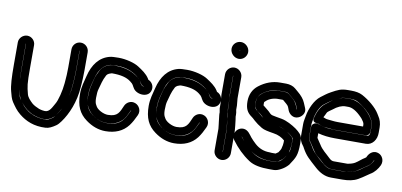

<svg xmlns="http://www.w3.org/2000/svg" viewBox="-70 -915 2465 1176"><g transform="rotate(10 1162.0 -326.5)"><path d="M380 -471C380 -471 381 -471 381 -470V-357C381 -318 379 -294 378 -281L376 -254C373 -210 362 -174 351 -140C338 -100 325 -83 308 -59C317 -72 326 -86 334 -100C354 -132 371 -198 375 -255L377 -280C378 -297 380 -321 380 -357V-470ZM89 -99C120 -58 163 -26 230 -21C259 -19 285 -31 304 -53C298 -46 294 -40 291 -38C271 -24 257 -20 255 -20C224 -18 197 -23 175 -31C153 -41 146 -42 123 -61C105 -76 99 -85 89 -99ZM49 -456H50V-317C50 -243 51 -200 57 -177C66 -145 67 -133 81 -110C75 -119 70 -123 67 -136C54 -185 49 -212 49 -317ZM-1 -456V-317C-1 -238 2 -185 11 -153C17 -130 22 -108 34 -90C52 -64 65 -44 91 -23C133 11 185 34 257 30C277 29 297 19 320 3C330 -4 338 -14 347 -26C386 -79 420 -160 426 -250L428 -276C429 -292 431 -319 431 -357V-470C431 -498 408 -521 380 -521C352 -521 330 -498 330 -470V-357C330 -319 328 -297 327 -285L325 -259C321 -211 305 -148 291 -126C278 -105 265 -68 234 -70C215 -71 201 -76 198 -77C184 -83 164 -92 153 -102C136 -118 120 -134 115 -154C103 -202 100 -210 100 -317V-456C100 -483 77 -506 50 -506C23 -506 -1 -483 -1 -456Z M755 -166V-165L734 -123C732 -118 726 -112 722 -106C702 -78 671 -63 621 -63C590 -63 560 -73 529 -96C506 -113 493 -131 487 -154C504 -106 557 -64 619 -64C678 -64 712 -87 734 -125C739 -134 754 -169 755 -166ZM730 -391C696 -411 653 -419 601 -419C568 -419 536 -398 523 -374C511 -352 502 -332 498 -314C489 -277 480 -254 480 -204C480 -192 481 -181 483 -170C480 -183 479 -197 479 -212C479 -255 489 -282 497 -313C513 -378 542 -408 581 -418C586 -419 601 -420 624 -420C688 -420 734 -396 764 -367C779 -353 780 -347 789 -334C794 -327 800 -326 808 -323C790 -323 785 -337 780 -347C771 -365 750 -379 730 -391ZM718 -340C741 -323 736 -319 750 -299C773 -266 848 -258 858 -312C863 -336 849 -360 826 -369C825 -370 823 -374 822 -376C805 -403 777 -421 751 -438C724 -456 670 -470 624 -470C599 -470 582 -469 569 -466C506 -450 467 -399 449 -324C441 -290 429 -257 429 -212C429 -137 451 -91 499 -56C537 -28 578 -13 621 -13C681 -13 729 -33 762 -76C777 -96 789 -119 800 -143C815 -174 796 -204 774 -213C744 -226 717 -207 708 -187C689 -144 681 -114 619 -114C606 -114 590 -118 573 -127C556 -136 547 -146 542 -155C542 -156 541 -158 540 -159C533 -168 530 -185 530 -204C530 -229 532 -247 535 -257C546 -294 548 -314 567 -350C570 -355 574 -359 582 -363C593 -368 601 -369 601 -369C656 -369 692 -360 718 -340Z M1182 -166V-165L1161 -123C1159 -118 1153 -112 1149 -106C1129 -78 1098 -63 1048 -63C1017 -63 987 -73 956 -96C933 -113 920 -131 914 -154C931 -106 984 -64 1046 -64C1105 -64 1139 -87 1161 -125C1166 -134 1181 -169 1182 -166ZM1157 -391C1123 -411 1080 -419 1028 -419C995 -419 963 -398 950 -374C938 -352 929 -332 925 -314C916 -277 907 -254 907 -204C907 -192 908 -181 910 -170C907 -183 906 -197 906 -212C906 -255 916 -282 924 -313C940 -378 969 -408 1008 -418C1013 -419 1028 -420 1051 -420C1115 -420 1161 -396 1191 -367C1206 -353 1207 -347 1216 -334C1221 -327 1227 -326 1235 -323C1217 -323 1212 -337 1207 -347C1198 -365 1177 -379 1157 -391ZM1145 -340C1168 -323 1163 -319 1177 -299C1200 -266 1275 -258 1285 -312C1290 -336 1276 -360 1253 -369C1252 -370 1250 -374 1249 -376C1232 -403 1204 -421 1178 -438C1151 -456 1097 -470 1051 -470C1026 -470 1009 -469 996 -466C933 -450 894 -399 876 -324C868 -290 856 -257 856 -212C856 -137 878 -91 926 -56C964 -28 1005 -13 1048 -13C1108 -13 1156 -33 1189 -76C1204 -96 1216 -119 1227 -143C1242 -174 1223 -204 1201 -213C1171 -226 1144 -207 1135 -187C1116 -144 1108 -114 1046 -114C1033 -114 1017 -118 1000 -127C983 -136 974 -146 969 -155C969 -156 968 -158 967 -159C960 -168 957 -185 957 -204C957 -229 959 -247 962 -257C973 -294 975 -314 994 -350C997 -355 1001 -359 1009 -363C1020 -368 1028 -369 1028 -369C1083 -369 1119 -360 1145 -340Z M1352 -13H1351V-149V-152L1348 -181C1347 -186 1347 -191 1346 -197L1344 -215C1343 -221 1342 -227 1341 -234C1340 -241 1342 -247 1341 -253L1337 -278V-305V-307L1333 -360V-483V-484C1333 -483 1334 -483 1334 -483V-359C1334 -352 1334 -344 1335 -336L1338 -304V-279C1338 -269 1342 -252 1342 -251V-237C1342 -227 1344 -216 1349 -179L1352 -148ZM1333 -534C1306 -534 1283 -511 1283 -483V-359V-357L1287 -304V-276V-272L1291 -248C1290 -236 1293 -220 1294 -209L1296 -191C1297 -185 1297 -181 1298 -175L1301 -148V-13C1301 14 1325 37 1352 37C1379 37 1402 14 1402 -13V-149V-151L1399 -185C1396 -216 1393 -233 1392 -239V-251C1392 -260 1391 -267 1388 -281V-305V-307L1385 -340C1384 -347 1384 -353 1384 -359V-483C1384 -511 1360 -534 1333 -534ZM1349 -642V-641L1345 -645H1346C1347 -645 1349 -643 1349 -642ZM1295 -645C1295 -617 1320 -591 1349 -591C1377 -591 1399 -615 1399 -642C1399 -670 1374 -695 1346 -695C1318 -695 1295 -673 1295 -645Z M1473 -96C1479 -90 1485 -84 1494 -74C1487 -81 1480 -88 1473 -96ZM1560 -260C1546 -271 1529 -288 1518 -296C1499 -309 1497 -320 1497 -345C1497 -373 1506 -391 1524 -405C1556 -430 1590 -442 1624 -442H1661C1678 -442 1685 -436 1687 -435C1695 -428 1702 -422 1708 -417C1727 -401 1739 -387 1743 -376L1754 -349C1754 -348 1754 -348 1753 -348L1751 -352C1741 -378 1734 -394 1714 -411C1704 -419 1697 -426 1693 -429C1680 -441 1665 -441 1651 -441H1621H1619C1575 -437 1537 -420 1510 -390C1500 -379 1498 -361 1498 -346C1498 -333 1496 -322 1506 -309C1518 -292 1533 -288 1550 -271C1555 -266 1556 -263 1560 -260ZM1593 -240C1596 -239 1599 -239 1602 -238C1598 -239 1595 -239 1593 -240ZM1704 -211C1691 -217 1677 -223 1663 -226C1675 -224 1689 -219 1704 -211ZM1470 -100C1464 -107 1456 -116 1451 -123C1450 -124 1450 -124 1450 -125C1451 -125 1452 -124 1454 -121C1460 -113 1466 -106 1470 -100ZM1523 -48C1560 -20 1600 -9 1649 -9H1677C1695 -9 1697 -16 1706 -22C1715 -28 1723 -33 1729 -42C1741 -60 1748 -67 1751 -80C1756 -101 1759 -118 1759 -134C1759 -154 1760 -168 1751 -177C1742 -186 1730 -195 1719 -202C1724 -199 1731 -195 1736 -191C1752 -179 1758 -171 1759 -169C1760 -158 1760 -152 1760 -145C1760 -113 1757 -93 1754 -86C1750 -77 1742 -58 1727 -38C1716 -24 1694 -8 1677 -8H1649C1581 -8 1555 -23 1523 -48ZM1635 -60C1600 -60 1570 -71 1543 -95C1532 -105 1516 -121 1509 -130C1496 -146 1483 -170 1457 -174C1415 -180 1382 -131 1410 -94C1441 -52 1478 -15 1522 14C1553 35 1598 42 1649 42H1677C1692 42 1706 37 1721 29C1737 21 1753 9 1766 -6C1767 -7 1767 -8 1768 -9C1799 -56 1810 -71 1810 -145C1810 -154 1810 -163 1809 -174C1807 -199 1788 -214 1766 -231C1740 -249 1704 -269 1672 -275C1647 -279 1627 -283 1613 -286C1600 -289 1595 -298 1585 -307C1570 -320 1560 -327 1548 -337V-346C1548 -352 1548 -356 1549 -358C1566 -376 1588 -388 1622 -391H1651C1656 -391 1659 -391 1661 -390C1665 -386 1673 -380 1682 -372C1698 -359 1698 -352 1705 -334C1713 -313 1740 -287 1774 -303C1792 -311 1814 -336 1802 -364L1789 -395C1780 -417 1763 -437 1740 -456C1735 -460 1728 -466 1720 -473C1706 -485 1684 -492 1662 -492H1624C1578 -492 1534 -476 1494 -445C1463 -421 1447 -386 1447 -345C1447 -300 1459 -276 1489 -255C1493 -253 1501 -245 1512 -235C1525 -223 1542 -211 1562 -199C1579 -189 1603 -185 1639 -179C1668 -175 1691 -163 1709 -147V-134C1709 -125 1707 -112 1702 -94C1701 -91 1697 -83 1688 -70C1687 -69 1676 -62 1672 -59H1649C1644 -59 1640 -60 1635 -60Z M1858 -258V-194C1858 -177 1866 -172 1872 -163C1889 -139 1904 -108 1925 -90C1939 -78 1954 -66 1966 -54C1984 -36 2006 -24 2031 -24H2118H2122C2146 -27 2165 -33 2180 -42C2206 -58 2220 -70 2245 -86C2257 -94 2265 -105 2271 -119C2272 -122 2274 -123 2275 -124V-123C2275 -123 2275 -122 2274 -121C2267 -106 2256 -91 2240 -81C2199 -56 2175 -23 2102 -23H2031C2007 -23 1987 -32 1967 -52L1965 -53C1926 -86 1902 -111 1894 -124C1886 -136 1876 -156 1867 -167C1860 -176 1857 -184 1857 -194V-267C1857 -285 1861 -295 1863 -309C1868 -342 1887 -389 1912 -407C1933 -422 1942 -431 1964 -443C1990 -458 2010 -465 2016 -466C2028 -468 2037 -469 2043 -469H2062C2085 -469 2100 -466 2109 -461C2146 -442 2189 -404 2200 -384C2210 -366 2222 -355 2222 -326V-294C2222 -281 2220 -264 2206 -264H2014C2007 -264 2001 -265 1995 -265C1961 -265 1932 -270 1906 -280C1906 -280 1892 -285 1891 -285C1873 -285 1858 -273 1858 -258ZM2014 -214H2206C2247 -214 2273 -252 2272 -295V-326C2272 -352 2265 -376 2251 -396C2248 -400 2246 -404 2243 -409C2223 -442 2177 -481 2132 -505C2113 -515 2089 -519 2062 -519H2043C1998 -519 1980 -509 1940 -487C1916 -474 1904 -463 1882 -447C1848 -421 1822 -365 1814 -316C1812 -301 1807 -286 1807 -267V-194C1807 -172 1815 -152 1829 -135C1831 -133 1834 -128 1838 -120C1862 -77 1880 -63 1932 -16C1960 9 1993 27 2031 27H2102C2140 27 2172 21 2198 6C2215 -4 2231 -14 2243 -23C2254 -31 2261 -36 2265 -38C2290 -52 2309 -77 2320 -101C2333 -132 2316 -161 2294 -170C2264 -183 2238 -164 2226 -139C2223 -133 2226 -134 2217 -128C2207 -122 2200 -117 2194 -112C2169 -93 2160 -81 2116 -74H2031C2022 -74 2013 -77 2001 -89C1976 -114 1951 -130 1932 -162C1924 -175 1915 -186 1908 -198V-227C1940 -218 1975 -214 2014 -214ZM1890 -286C1894 -286 1899 -285 1906 -281C1919 -275 1933 -271 1948 -270C1971 -268 1990 -265 2014 -265H2196C2211 -265 2221 -279 2221 -290V-326C2221 -339 2218 -353 2211 -364C2201 -380 2196 -389 2183 -403C2144 -444 2105 -468 2062 -468H2043C2006 -468 1970 -451 1935 -422C1932 -420 1926 -415 1918 -409C1892 -391 1873 -347 1866 -317C1865 -314 1857 -286 1890 -286ZM1922 -329C1926 -338 1933 -348 1937 -359C1940 -367 1962 -380 1967 -384C1996 -408 2022 -418 2043 -418H2062C2084 -418 2113 -404 2147 -368C2153 -362 2156 -358 2157 -356C2161 -349 2171 -340 2171 -326V-315H2014C1991 -315 1974 -318 1952 -320C1939 -321 1932 -325 1922 -329Z"/></g></svg>

Font: AppleStorm
Style: CBo
Weight: 400
Foundry: Cannot Into Space Fonts
Version: Version 1.01